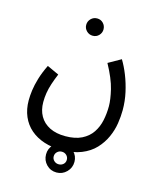

<svg xmlns="http://www.w3.org/2000/svg" viewBox="-124 -580 840 1018"><g transform="rotate(15 296.0 -70.5)"><path d="M43 20Q43 -5 47 -35Q51 -65 62 -102Q73 -139 94 -182L159 -152Q146 -121 137 -93.5Q128 -66 124 -41Q120 -16 120 9Q120 53 138.5 85.5Q157 118 192.5 136Q228 154 279 154Q333 154 369 136Q405 118 425.5 87.5Q446 57 454 19Q462 -19 462 -59Q462 -95 449 -149.5Q436 -204 395 -279L464 -318Q484 -285 500.5 -243.5Q517 -202 527.5 -155Q538 -108 538 -58Q538 -24 532 15Q526 54 509 92Q492 130 462.5 161.5Q433 193 387 211.5Q341 230 275 230Q226 230 183 216Q140 202 108.5 175Q77 148 60 108.5Q43 69 43 20ZM282 -398Q262 -398 248 -412Q234 -426 234 -445Q234 -465 248 -479Q262 -493 282 -493Q302 -493 315.5 -479Q329 -465 329 -445Q329 -426 315.5 -412Q302 -398 282 -398ZM284 352Q251 352 228.5 329Q206 306 206 273Q206 241 228.5 218Q251 195 284 195Q316 195 339 218Q362 241 362 273Q362 306 339 329Q316 352 284 352ZM284 307Q299 307 309.5 297.5Q320 288 320 273Q320 258 309.5 248Q299 238 284 238Q269 238 258.5 248Q248 258 248 273Q248 287 258.5 297Q269 307 284 307Z"/></g></svg>

Font: Noto Sans Arabic Condensed
Style: Regular
Weight: 400
Width: 3
Designer: Monotype Design Team, Nadine Chahine, Nizar Qandah and Khaled Hosny
Foundry: Monotype Imaging Inc.
Version: Version 2.012